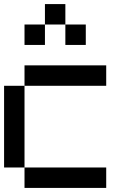

<svg xmlns="http://www.w3.org/2000/svg" viewBox="-20 -920 640 940"><path d="M0 -100V-500H100V-100ZM100 -100H500V0H100ZM100 -500V-600H500V-500ZM100 -700V-800H200V-700ZM200 -800V-900H300V-800ZM300 -700V-800H400V-700Z"/></svg>

Font: Galmuri9 Regular
Style: Regular
Weight: 400
Designer: Lee Minseo (quiple)
Version: Version 2.399;hotconv 1.1.1;makeotfexe 2.6.0 DEVELOPMENT